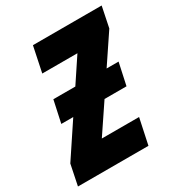

<svg xmlns="http://www.w3.org/2000/svg" viewBox="-208 -830 885 946"><g transform="rotate(-30 234.5 -357.0)"><path d="M-39 0H362L393 -146H181L290 -308H415L442 -433H374L484 -597L508 -714H117L87 -570H287L196 -433H71L44 -308H112L-15 -117Z"/></g></svg>

Font: Noto Sans ExtraCondensed Black
Style: Italic
Weight: 900
Width: 2
Italic angle: -12°
Designer: Monotype Design Team
Foundry: Monotype Imaging Inc.
Version: Version 2.013